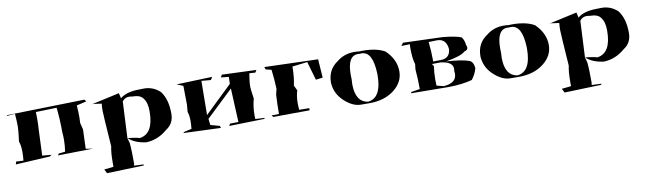

<svg xmlns="http://www.w3.org/2000/svg" viewBox="-39 -973 5303 1579"><g transform="rotate(-10 2613.0 -183.5)"><path d="M32 -67 38 -90 99 -87Q103 -126 103 -158Q103 -214 90 -248Q102 -338 102 -371Q102 -414 97 -479L27 -472L34 -479L680 -494L692 -477L610 -458Q614 -402 614 -360Q614 -333 612 -311L626 -254Q624 -184 620 -94L680 -85L386 -80L395 -94L449 -100Q457 -150 457 -200Q457 -231 454 -263Q454 -369 443 -468L269 -463L270 -405Q270 -359 267 -321Q263 -249 258 -101L335 -94L319 -83Z M758 134 741 100 808 93Q820 93 820 86L819 82V55Q819 -30 830 -77Q811 -348 811 -377Q811 -409 814 -437L732 -448L736 -446L968 -497L978 -453Q1031 -498 1140 -498L1178 -499Q1254 -499 1311 -446Q1364 -377 1364 -257Q1364 -174 1299 -133Q1220 -64 1121 -60Q1026 -72 973 -121L985 -77Q991 -21 991 102Q989 96 988 96L989 112L1067 115L1066 124ZM1075 -104Q1191 -121 1191 -306Q1191 -381 1162 -416Q1139 -451 1073 -451H1069Q1057 -454 1045 -454Q1010 -454 988 -425L973 -120Q1021 -118 1075 -104Z M1745 -70 1432 -82 1445 -91 1505 -104Q1509 -140 1509 -169Q1509 -218 1498 -247L1503 -308L1501 -464L1448 -486L1747 -496L1732 -472L1654 -479L1651 -194L1880 -414L1882 -472L1817 -479L1828 -500L2115 -489L2103 -469L2053 -472Q2041 -405 2041 -360Q2041 -342 2053 -261Q2035 -198 2035 -122L2036 -93L2113 -89L2110 -81L1815 -74L1825 -92L1895 -93L1882 -375L1657 -161L1663 -109L1739 -88Z M2185 -84 2173 -99 2235 -100Q2235 -194 2240 -263L2251 -307Q2248 -386 2238 -468L2191 -480L2183 -501L2630 -487L2641 -332L2583 -325L2538 -480L2412 -465Q2411 -369 2396 -309L2417 -265Q2402 -220 2402 -160Q2402 -134 2405 -105L2489 -104L2488 -86Z M2983 -58Q2979 -58 2911.5 -58.5Q2844 -59 2775.5 -122.5Q2707 -186 2701 -275V-280Q2701 -387 2786 -444Q2848 -495 2932 -495Q2953 -495 2975 -492L3002 -493Q3119 -493 3188 -453Q3271 -373 3271 -274Q3271 -183 3190 -120.5Q3109 -58 2983 -58ZM2974 -72Q3089 -84 3089 -275V-285Q3083 -473 2990 -473L2973 -472L2960 -473Q2872 -473 2872 -316L2873 -275L2871 -237Q2871 -88 2974 -72Z M3648 -76 3334 -79 3339 -89 3411 -101Q3411 -188 3404 -267L3409 -309Q3393 -360 3393 -442L3394 -478L3323 -476L3341 -500L3668 -489Q3778 -479 3825 -459Q3845 -432 3849 -391Q3855 -378 3855 -369Q3855 -348 3827 -342Q3794 -309 3664 -287Q3795 -279 3855 -257Q3886 -244 3891 -191Q3877 -140 3845 -100Q3762 -77 3648 -76ZM3610 -90Q3718 -98 3718 -176Q3718 -186 3716 -197Q3718 -207 3718 -216Q3718 -277 3613 -287L3546 -286L3558 -265Q3550 -216 3550 -157L3551 -105ZM3559 -305 3622 -306Q3697 -306 3705 -380Q3698 -471 3620 -471L3550 -469Q3559 -388 3559 -319Z M4231 -58Q4227 -58 4159.5 -58.5Q4092 -59 4023.5 -122.5Q3955 -186 3949 -275V-280Q3949 -387 4034 -444Q4096 -495 4180 -495Q4201 -495 4223 -492L4250 -493Q4367 -493 4436 -453Q4519 -373 4519 -274Q4519 -183 4438 -120.5Q4357 -58 4231 -58ZM4222 -72Q4337 -84 4337 -275V-285Q4331 -473 4238 -473L4221 -472L4208 -473Q4120 -473 4120 -316L4121 -275L4119 -237Q4119 -88 4222 -72Z M4579 134 4562 100 4629 93Q4641 93 4641 86L4640 82V55Q4640 -30 4651 -77Q4632 -348 4632 -377Q4632 -409 4635 -437L4553 -448L4557 -446L4789 -497L4799 -453Q4852 -498 4961 -498L4999 -499Q5075 -499 5132 -446Q5185 -377 5185 -257Q5185 -174 5120 -133Q5041 -64 4942 -60Q4847 -72 4794 -121L4806 -77Q4812 -21 4812 102Q4810 96 4809 96L4810 112L4888 115L4887 124ZM4896 -104Q5012 -121 5012 -306Q5012 -381 4983 -416Q4960 -451 4894 -451H4890Q4878 -454 4866 -454Q4831 -454 4809 -425L4794 -120Q4842 -118 4896 -104Z"/></g></svg>

Font: Xiangcui Kesong Xiangcui Kesong
Style: Regular
Weight: 400
Version: Version 1.501;March 28, 2024;FontCreator 14.0.0.2814 64-bit